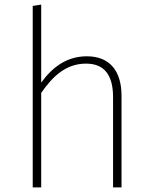

<svg xmlns="http://www.w3.org/2000/svg" viewBox="-20 -819 669 839"><path d="M360 -573C273 -573 210 -527 160 -458V-799L123 -793V0H160V-413C212 -488 270 -541 356 -541C435 -541 474 -492 474 -395V0H511V-401C511 -508 460 -573 360 -573Z"/></svg>

Font: Glow Sans SC Normal ExtraLight
Style: Regular
Weight: 200
Designer: Ryoko NISHIZUKA (kana, bopomofo & ideographs); Paul D. Hunt (Latin, Greek & Cyrillic); Sandoll Communications, Soo-young
Version: Version 0.93